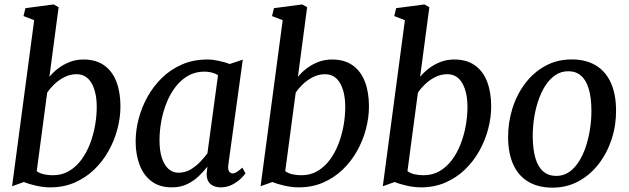

<svg xmlns="http://www.w3.org/2000/svg" viewBox="-20 -837 2844 868"><path d="M203.3 -489.6Q218.9 -509.1 242.1 -527Q265.2 -544.9 294.4 -556.5Q323.6 -568 357.5 -568Q414 -568 451.1 -541.5Q488.2 -514.9 506.4 -467.3Q524.5 -419.7 524.5 -356Q524.5 -305.3 510.8 -253.4Q497.1 -201.4 470.5 -154.1Q444 -106.9 405.4 -69.9Q366.8 -33 317.1 -11.5Q267.4 10 207.2 10Q176.2 10 142.7 2.4Q109.2 -5.2 87.9 -14.1L34.6 4.9L134.5 -745.7L86.3 -764.3L94.9 -800.1L222.7 -817L245 -804.4ZM146 -63Q160.8 -52.7 179.9 -48.7Q199 -44.8 218.9 -44.8Q260.1 -44.8 292.1 -63.8Q324.2 -82.8 347.8 -114.7Q371.3 -146.6 386.8 -186.7Q402.2 -226.9 409.8 -269.9Q417.3 -313 417.3 -352.9Q417.3 -420 394 -460.8Q370.7 -501.5 326.1 -501.5Q296.6 -501.5 270.6 -488Q244.5 -474.6 224.8 -455.4Q205 -436.1 193.3 -418.1Z M1012.4 -93.6Q1009.2 -70.5 1016 -61.8Q1022.8 -53.1 1031.4 -53.1Q1040.5 -53.1 1050.6 -59.5Q1060.8 -65.9 1075.7 -79.2L1089.7 -53.3Q1085.6 -46.5 1070.4 -31.2Q1055.1 -15.9 1031.3 -3Q1007.4 10 977.7 10Q949.2 10 931.5 -4.9Q913.8 -19.8 914.2 -53.6L917.8 -83.6Q900.2 -61.3 877.5 -39.7Q854.8 -18.1 825 -4Q795.2 10 756.4 10Q701.1 10 664.9 -17.5Q628.7 -45 610.9 -92.2Q593.2 -139.3 593.2 -198Q593.2 -247.6 606.8 -299.8Q620.5 -351.9 647.1 -399.8Q673.7 -447.6 712.9 -485.7Q752.2 -523.7 803.6 -545.9Q855.1 -568 918.1 -568Q941.3 -568 969.3 -561.9Q997.4 -555.9 1018.5 -547.7L1077.6 -567.3ZM965.6 -497Q952.3 -505.5 936.5 -509.3Q920.7 -513.2 903.7 -513.2Q863.4 -513.2 831 -494.9Q798.7 -476.7 774.4 -445.3Q750 -414 733.8 -373.9Q717.5 -333.8 709.3 -289.9Q701.1 -246 701.1 -203.3Q701.1 -155.4 712 -122.5Q722.9 -89.6 742.1 -72.9Q761.4 -56.2 786.6 -56.2Q816.8 -56.2 841.3 -70.6Q865.8 -85.1 885.1 -105.4Q904.3 -125.6 917.7 -143.7Z M1326.8 -489.6Q1342.4 -509.1 1365.6 -527Q1388.7 -544.9 1417.9 -556.5Q1447.1 -568 1481 -568Q1537.5 -568 1574.6 -541.5Q1611.7 -514.9 1629.9 -467.3Q1648 -419.7 1648 -356Q1648 -305.3 1634.3 -253.4Q1620.6 -201.4 1594 -154.1Q1567.5 -106.9 1528.9 -69.9Q1490.3 -33 1440.6 -11.5Q1390.9 10 1330.7 10Q1299.7 10 1266.2 2.4Q1232.7 -5.2 1211.4 -14.1L1158.1 4.9L1258 -745.7L1209.8 -764.3L1218.4 -800.1L1346.2 -817L1368.5 -804.4ZM1269.5 -63Q1284.3 -52.7 1303.4 -48.7Q1322.5 -44.8 1342.4 -44.8Q1383.6 -44.8 1415.6 -63.8Q1447.7 -82.8 1471.3 -114.7Q1494.8 -146.6 1510.3 -186.7Q1525.7 -226.9 1533.3 -269.9Q1540.8 -313 1540.8 -352.9Q1540.8 -420 1517.5 -460.8Q1494.2 -501.5 1449.6 -501.5Q1420.1 -501.5 1394.1 -488Q1368 -474.6 1348.3 -455.4Q1328.5 -436.1 1316.8 -418.1Z M1879.3 -489.6Q1894.9 -509.1 1918.1 -527Q1941.2 -544.9 1970.4 -556.5Q1999.6 -568 2033.5 -568Q2090 -568 2127.1 -541.5Q2164.2 -514.9 2182.4 -467.3Q2200.5 -419.7 2200.5 -356Q2200.5 -305.3 2186.8 -253.4Q2173.1 -201.4 2146.5 -154.1Q2120 -106.9 2081.4 -69.9Q2042.8 -33 1993.1 -11.5Q1943.4 10 1883.2 10Q1852.2 10 1818.7 2.4Q1785.2 -5.2 1763.9 -14.1L1710.6 4.9L1810.5 -745.7L1762.3 -764.3L1770.9 -800.1L1898.7 -817L1921 -804.4ZM1822 -63Q1836.8 -52.7 1855.9 -48.7Q1875 -44.8 1894.9 -44.8Q1936.1 -44.8 1968.1 -63.8Q2000.2 -82.8 2023.8 -114.7Q2047.3 -146.6 2062.8 -186.7Q2078.2 -226.9 2085.8 -269.9Q2093.3 -313 2093.3 -352.9Q2093.3 -420 2070 -460.8Q2046.7 -501.5 2002.1 -501.5Q1972.6 -501.5 1946.6 -488Q1920.5 -474.6 1900.8 -455.4Q1881 -436.1 1869.3 -418.1Z M2564 -568.3Q2628.7 -568.3 2673.2 -541.6Q2717.7 -514.9 2741.1 -463.9Q2764.5 -412.9 2765.1 -339.9Q2765.9 -271.8 2745.5 -208.9Q2725.1 -146 2687 -96.3Q2648.8 -46.6 2595.8 -17.7Q2542.7 11.3 2478.1 11.3Q2414 11.3 2369.3 -14.9Q2324.5 -41.1 2301.2 -91.4Q2277.8 -141.7 2277.1 -213.4Q2276.4 -282.6 2296.4 -346.3Q2316.4 -410 2354.3 -460Q2392.2 -510.1 2445.4 -539.2Q2498.6 -568.3 2564 -568.3ZM2549 -514.9Q2515.9 -514.9 2489.8 -496.8Q2463.7 -478.7 2444.3 -448.1Q2425 -417.4 2412.4 -378.8Q2399.8 -340.1 2393.9 -298.6Q2388 -257.1 2388.4 -217.5Q2389.1 -159.7 2401 -120.5Q2412.9 -81.3 2436.5 -61.5Q2460.1 -41.7 2495.3 -41.7Q2527.8 -41.7 2553.5 -59.7Q2579.1 -77.8 2598.1 -108.4Q2617.1 -139 2629.5 -177.5Q2641.9 -216.1 2647.9 -257.7Q2654 -299.3 2653.7 -338.8Q2653.2 -396.8 2641.5 -435.8Q2629.7 -474.8 2606.8 -494.9Q2584 -514.9 2549 -514.9Z"/></svg>

Font: Merriweather 7pt Light
Style: Italic
Weight: 300
Italic angle: -7.8°
Designer: Eben Sorkin
Foundry: Eben Sorkin
Version: Version 2.200;gftools[0.9.31]